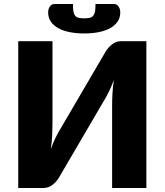

<svg xmlns="http://www.w3.org/2000/svg" viewBox="-20 -933 817 953"><path d="M706.5 -728.5V0H536.5V-408Q536.5 -436.5 538.2 -468.2Q540 -500 545 -536Q533.5 -504 520 -476.8Q506.5 -449.5 493.5 -429L272 -50.5Q266.5 -41.5 258.8 -32.5Q251 -23.5 241.5 -16.2Q232 -9 221 -4.5Q210 0 198 0H70.5V-728.5H240.5V-321Q240.5 -292.5 239 -260.8Q237.5 -229 232 -193Q243.5 -224.5 257 -251.8Q270.5 -279 283.5 -299.5L505 -678Q510.5 -687 518.2 -696Q526 -705 535.5 -712.2Q545 -719.5 556 -724Q567 -728.5 579 -728.5ZM398 -842Q415 -842 426 -844.8Q437 -847.5 443.2 -855.5Q449.5 -863.5 451.8 -877.2Q454 -891 454 -913H546Q554 -913 559.8 -909.2Q565.5 -905.5 569.2 -899.8Q573 -894 575 -886.5Q577 -879 577 -871.5Q577 -845.5 563.8 -826Q550.5 -806.5 526.8 -793.2Q503 -780 470.2 -773.5Q437.5 -767 398 -767Q358.5 -767 325.8 -773.5Q293 -780 269.2 -793.2Q245.5 -806.5 232.2 -826Q219 -845.5 219 -871.5Q219 -879 221 -886.5Q223 -894 226.8 -899.8Q230.5 -905.5 236.2 -909.2Q242 -913 250 -913H342Q342 -891 344.2 -877.2Q346.5 -863.5 352.8 -855.5Q359 -847.5 369.8 -844.8Q380.5 -842 398 -842Z"/></svg>

Font: Lato 2
Style: Regular
Weight: 900
Designer: Lukasz Dziedzic with Adam Twardoch and Botio Nikoltchev
Foundry: tyPoland Lukasz Dziedzic
Version: Version 2.015; 2015-08-06; http://www.latofonts.com/